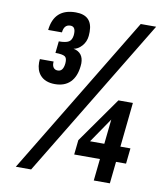

<svg xmlns="http://www.w3.org/2000/svg" viewBox="-89 -885 829 958"><g transform="rotate(10 326.0 -405.5)"><path d="M176.3 -439.9C209.1 -439.9 235 -449.5 253.9 -468.5C272.8 -487.5 284 -515 287.6 -550.8C288.2 -555.3 288.6 -559.9 288.6 -564.5C288.6 -601.2 271.6 -623 237.8 -629.9C252.4 -631.8 266.2 -640 279.1 -654.3C291.9 -668.6 299.3 -685.9 301.3 -706.1C301.9 -713.2 302.2 -720.1 302.2 -726.6C302.2 -782.6 274.1 -810.5 217.8 -810.5C144.9 -810.5 104.5 -773.8 96.7 -700.2H166.5C169.1 -727.2 181.2 -740.7 202.6 -740.7C219.2 -740.7 227.5 -729.7 227.5 -707.5C227.5 -704.3 227.4 -700.7 227.1 -696.8C225.1 -679.9 219.1 -668.4 209 -662.4C198.9 -656.3 182.1 -653.3 158.7 -653.3L152.3 -593.8C176.4 -593.8 192.5 -591 200.7 -585.4C207.2 -580.9 210.4 -572.3 210.4 -559.6C210.4 -556.6 210.3 -553.4 210 -549.8C207 -522.8 196.8 -509.3 179.2 -509.3C169.4 -509 161.9 -512.4 156.7 -519.5C152.5 -525.4 150.4 -533 150.4 -542.5C150.4 -544.8 150.6 -547.2 150.9 -549.8H81.1C80.4 -543.9 80.1 -538.2 80.1 -532.7C80.1 -507 86.9 -486 100.6 -469.7C117.5 -449.9 142.7 -439.9 176.3 -439.9ZM451.2 0H532.7L544.4 -110.8H595.2L603.5 -189.5H552.7L576.2 -415H502.9L340.3 -184.6L332.5 -110.8H462.9ZM56.2 0H133.8L624.5 -809.6H546.4ZM398.9 -189.5 484.4 -314.5 471.2 -189.5Z"/></g></svg>

Font: Oswald
Style: Heavy
Weight: 800
Designer: Vernon Adams
Foundry: Vernon Adams
Version: 3.0; ttfautohint (v0.95.6-bc232) -l 8 -r 50 -G 200 -x 0 -w "